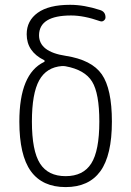

<svg xmlns="http://www.w3.org/2000/svg" viewBox="-20 -760 540 790"><path d="M235.4 -488.3Q170.9 -483.4 141.1 -429.2Q111.3 -375 111.3 -259.8Q111.3 -139.6 144.5 -87.4Q177.7 -35.2 250 -35.2Q322.3 -35.2 355.5 -87.4Q388.7 -139.6 388.7 -259.8Q388.7 -376 358.9 -424.3Q329.1 -472.7 250 -487.3Q245.1 -488.3 235.4 -488.3ZM59.6 -259.8Q59.6 -456.1 161.1 -504.9Q167 -508.8 161.1 -512.7Q89.8 -547.9 89.8 -619.1Q89.8 -674.8 135.3 -707.5Q180.7 -740.2 268.6 -740.2Q326.2 -740.2 391.6 -718.8Q414.1 -711.9 414.1 -688.5Q414.1 -680.7 407.2 -675.3Q400.4 -669.9 391.6 -672.9Q325.2 -696.3 272.5 -696.3Q141.6 -696.3 140.6 -615.2Q140.6 -546.9 250 -530.3Q357.4 -513.7 398.9 -454.1Q440.4 -394.5 440.4 -259.8Q440.4 -121.1 393.1 -55.7Q345.7 9.8 250 9.8Q154.3 9.8 106.9 -55.7Q59.6 -121.1 59.6 -259.8Z"/></svg>

Font: Rounded-X Mgen+ 1m light
Style: Regular
Weight: 200
Designer: [Source Han Sans]
Ryoko NISHIZUKA  (kana & ideographs); Paul D. Hunt (Latin, Greek & Cyrillic); Wenlong ZHANG  (bopomofo
Version: Version 1.059.20150602